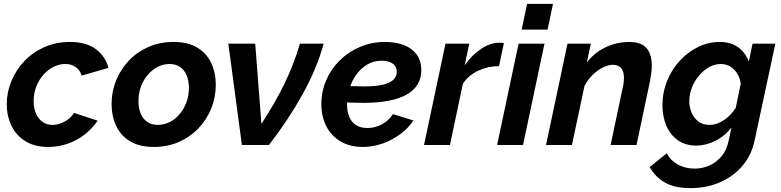

<svg xmlns="http://www.w3.org/2000/svg" viewBox="-20 -750 4041 993"><path d="M229 10Q159 10 111 -20Q63 -50 39 -100.5Q15 -151 15 -211Q15 -273 39 -331Q63 -389 106.5 -434.5Q150 -480 210 -506.5Q270 -533 342 -533Q426 -533 475.5 -496Q525 -459 541 -399L403 -359Q393 -388 371 -403.5Q349 -419 318 -419Q287 -419 257.5 -404.5Q228 -390 204.5 -363.5Q181 -337 167.5 -302Q154 -267 154 -227Q154 -191 166 -163Q178 -135 200 -119.5Q222 -104 251 -104Q273 -104 294.5 -112Q316 -120 334 -134Q352 -148 363 -166L485 -126Q459 -87 420 -56Q381 -25 332.5 -7.5Q284 10 229 10Z M776 10Q700 10 651.5 -20Q603 -50 580 -100.5Q557 -151 557 -212Q557 -276 580.5 -334Q604 -392 647 -437Q690 -482 748.5 -507.5Q807 -533 877 -533Q953 -533 1001.5 -503Q1050 -473 1073 -423Q1096 -373 1096 -311Q1096 -247 1072.5 -189Q1049 -131 1006 -86Q963 -41 904.5 -15.5Q846 10 776 10ZM796 -104Q827 -104 856 -118Q885 -132 907.5 -158Q930 -184 943.5 -219Q957 -254 957 -295Q957 -332 945.5 -360Q934 -388 911.5 -403.5Q889 -419 857 -419Q826 -419 797.5 -405Q769 -391 746 -365Q723 -339 709.5 -303.5Q696 -268 696 -227Q696 -191 707.5 -163Q719 -135 741.5 -119.5Q764 -104 796 -104Z M1161 -524H1300L1332 -109Q1368 -165 1397.5 -216Q1427 -267 1451 -316.5Q1475 -366 1495 -417.5Q1515 -469 1531 -524H1654Q1618 -394 1545 -262.5Q1472 -131 1371 0H1231Z M1856 10Q1790 10 1741.5 -18.5Q1693 -47 1667.5 -97.5Q1642 -148 1642 -212Q1642 -277 1667 -335Q1692 -393 1737 -437.5Q1782 -482 1842 -507.5Q1902 -533 1972 -533Q2029 -533 2071 -516Q2113 -499 2136 -466.5Q2159 -434 2159 -387Q2159 -304 2083.5 -261Q2008 -218 1857 -218Q1827 -218 1792 -219.5Q1757 -221 1716 -225L1733 -309Q1769 -306 1799 -304.5Q1829 -303 1858 -303Q1923 -303 1960.5 -312Q1998 -321 2015 -338Q2032 -355 2032 -378Q2032 -398 2022 -410.5Q2012 -423 1994.5 -429.5Q1977 -436 1953 -436Q1914 -436 1881.5 -417.5Q1849 -399 1825 -367Q1801 -335 1788 -294Q1775 -253 1775 -207Q1775 -173 1786.5 -145.5Q1798 -118 1821 -103Q1844 -88 1880 -88Q1920 -88 1955.5 -107Q1991 -126 2012 -160L2118 -127Q2092 -87 2050 -56Q2008 -25 1958 -7.5Q1908 10 1856 10Z M2284 -524H2407L2383 -412Q2421 -466 2468.5 -497.5Q2516 -529 2562 -529Q2572 -529 2577.5 -528.5Q2583 -528 2586 -527L2561 -408Q2504 -408 2453.5 -384.5Q2403 -361 2374 -317L2307 0H2173Z M2662 -524H2796L2685 0H2551ZM2706 -730H2840L2812 -597H2678Z M2915 -524H3036L3015 -427Q3041 -461 3075.5 -484.5Q3110 -508 3150.5 -520.5Q3191 -533 3234 -533Q3280 -533 3305 -517Q3330 -501 3340.5 -473.5Q3351 -446 3351 -412Q3351 -391 3348 -370Q3345 -349 3341 -327L3272 0H3138L3200 -294Q3204 -309 3205.5 -322Q3207 -335 3207 -347Q3207 -382 3191.5 -398.5Q3176 -415 3150 -415Q3126 -415 3098 -401Q3070 -387 3045 -362.5Q3020 -338 3003 -306L2938 0H2804Z M3552 223Q3470 223 3419.5 194.5Q3369 166 3340 114L3428 43Q3448 80 3486 101Q3524 122 3573 122Q3612 122 3648 106.5Q3684 91 3711.5 58.5Q3739 26 3749 -25L3763 -91Q3729 -46 3679.5 -21.5Q3630 3 3580 3Q3525 3 3485.5 -25Q3446 -53 3426 -100.5Q3406 -148 3406 -206Q3406 -271 3429.5 -330Q3453 -389 3494.5 -434.5Q3536 -480 3589.5 -506.5Q3643 -533 3702 -533Q3760 -533 3797.5 -505.5Q3835 -478 3853 -432L3872 -524H3990L3883 -25Q3867 53 3819 108.5Q3771 164 3702 193.5Q3633 223 3552 223ZM3649 -104Q3669 -104 3688.5 -111Q3708 -118 3726 -130Q3744 -142 3759 -158.5Q3774 -175 3785 -192L3811 -317Q3807 -348 3792 -371Q3777 -394 3755.5 -406.5Q3734 -419 3708 -419Q3675 -419 3646 -402Q3617 -385 3594 -357.5Q3571 -330 3558 -296Q3545 -262 3545 -226Q3545 -193 3558 -164.5Q3571 -136 3594.5 -120Q3618 -104 3649 -104Z"/></svg>

Font: Raleway Thin
Style: Bold Italic
Weight: 700
Italic angle: -12°
Version: Version 4.026